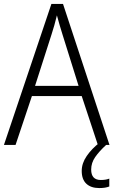

<svg xmlns="http://www.w3.org/2000/svg" viewBox="-20 -736 577 975"><path d="M477 0 395 -248H142L59 0H0L241 -716H300L536 0ZM297 -562Q291 -581 283 -608Q275 -635 269 -658Q263 -633 256 -608Q249 -583 242 -562L158 -300H379ZM443 125Q443 178 492 178Q506 178 517 176Q528 174 535 171V211Q525 215 512.5 217Q500 219 484 219Q442 219 418.5 197Q395 175 395 132Q395 93 420.5 56Q446 19 486 -12L519 0Q484 32 463.5 61.5Q443 91 443 125Z"/></svg>

Font: Noto Sans Myanmar SemiCondensed Light
Style: Regular
Weight: 300
Width: 4
Designer: Monotype Design Team
Foundry: Monotype Imaging Inc.
Version: Version 2.107; ttfautohint (v1.8.4.7-5d5b)